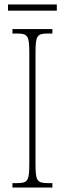

<svg xmlns="http://www.w3.org/2000/svg" viewBox="-20 -845 293 865"><path d="M16 -797H236V-825H16ZM36 0H216V-20H196C146 -20 140 -31 140 -108V-606C140 -683 146 -694 196 -694H216V-714H36V-694H56C106 -694 112 -683 112 -606V-108C112 -31 106 -20 56 -20H36Z"/></svg>

Font: Noto Serif Hebrew ExtraCondensed Thin
Style: Regular
Weight: 100
Width: 2
Designer: Monotype Design Team
Foundry: Monotype Imaging Inc.
Version: Version 2.004